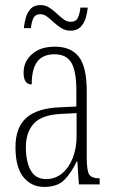

<svg xmlns="http://www.w3.org/2000/svg" viewBox="-20 -727 451 757"><path d="M154 10Q104 10 72.5 -28.5Q41 -67 41 -147Q41 -225 84.5 -263Q128 -301 218 -304L281 -307V-371Q281 -446 261.5 -479.5Q242 -513 195 -513Q149 -513 127 -484Q105 -455 105 -394Q73 -394 73 -441Q73 -484 106 -513.5Q139 -543 197 -543Q259 -543 290.5 -503.5Q322 -464 322 -367V-105Q322 -52 332.5 -38Q343 -24 371 -24H373V0H291L285 -90H282Q262 -47 234.5 -18.5Q207 10 154 10ZM162 -21Q198 -21 225 -43.5Q252 -66 267 -104.5Q282 -143 282 -191V-281L223 -278Q147 -275 114.5 -241Q82 -207 82 -146Q82 -90 101 -55.5Q120 -21 162 -21ZM258 -606Q238 -606 222 -616Q206 -626 192 -639Q178 -652 165.5 -661.5Q153 -671 139 -671Q119 -671 111.5 -655Q104 -639 102 -616H74Q76 -637 82 -658Q88 -679 101.5 -693Q115 -707 140 -707Q159 -707 174.5 -697Q190 -687 203.5 -674Q217 -661 230.5 -651Q244 -641 259 -641Q280 -641 287.5 -658Q295 -675 297 -697H326Q324 -675 317.5 -654.5Q311 -634 297 -620Q283 -606 258 -606Z"/></svg>

Font: Noto Serif Myanmar ExtraCondensed ExtraLight
Style: Regular
Weight: 200
Width: 2
Designer: Ben Mitchell and the Monotype Design Team
Foundry: Monotype Imaging Inc.
Version: Version 2.106; ttfautohint (v1.8.4.7-5d5b)